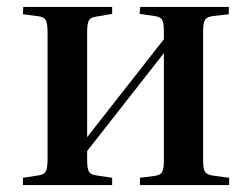

<svg xmlns="http://www.w3.org/2000/svg" viewBox="-20 -533 722 553"><path d="M46 0V-21L92 -28Q107 -30 112 -39.5Q117 -49 117 -75V-439Q117 -465 112 -474.5Q107 -484 92 -486L46 -492L47 -513H303V-493L256 -485Q241 -483 236 -474Q231 -465 231 -441V-138L452 -420V-445Q452 -468 446.5 -476.5Q441 -485 424 -487L382 -493L384 -513H639V-492L595 -487Q577 -485 571 -476.5Q565 -468 565 -444V-69Q565 -46 571 -37.5Q577 -29 595 -27L640 -21V0H383V-21L423 -26Q441 -28 446.5 -37Q452 -46 452 -69V-380L231 -98V-71Q231 -48 236 -39Q241 -30 256 -28L303 -21V0Z"/></svg>

Font: Literata 60pt Medium
Style: Regular
Weight: 500
Designer: Latin by Veronika Burian and Jose Scaglione. Greek by Irene Vlachou. Cyrillic by Vera Evstafieva.
Foundry: TypeTogether
Version: Version 3.103;gftools[0.9.29]